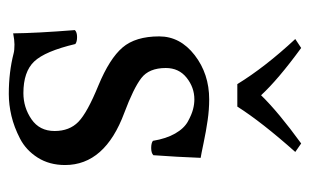

<svg xmlns="http://www.w3.org/2000/svg" viewBox="-152 -532 695 430"><g transform="rotate(90 195.0 -317.5)"><path d="M47.9 -138.2Q52.7 -143.1 63.5 -143.1Q74.2 -143.1 79.1 -139.2Q95.2 -71.3 118.2 -47.1Q141.1 -22.9 189 -22.9Q221.2 -22.9 247.6 -41Q273.9 -59.1 273.9 -92.8Q273.9 -126 253.4 -146Q232.9 -166 171.9 -190.9Q111.8 -215.8 86.9 -244.9Q62 -273.9 62 -327.1Q62 -374 104 -406.5Q146 -439 203.1 -439Q226.1 -439 250 -435.5Q273.9 -432.1 300.5 -426.5Q327.1 -420.9 334 -419.9Q332 -366.7 328.1 -314Q323.2 -309.1 312 -309.1Q300.8 -309.1 295.9 -313Q291 -342.8 279.5 -362.8Q268.1 -382.8 252.4 -391.4Q236.8 -399.9 225.3 -402.8Q213.9 -405.8 203.1 -405.8Q176.3 -405.8 154.5 -388.4Q132.8 -371.1 132.8 -341.8Q132.8 -304.2 155.5 -286.9Q178.2 -269.5 232.9 -249Q350.1 -205.6 350.1 -116.2Q350.1 -81.1 333.5 -54.9Q316.9 -28.8 291 -15.4Q265.1 -2 240 3.9Q214.8 9.8 190.9 9.8Q142.1 9.8 100.1 -1Q93.3 -2.9 80.1 -2.9Q70.3 -2.9 55.2 0Q54.7 -52.2 47.9 -138.2ZM168.9 -502Q130.9 -564 67.9 -631.8L87.9 -645Q158.7 -593.3 193.8 -555.2Q231.9 -594.2 301.8 -645L320.8 -631.8Q253.9 -556.6 219.2 -502Z"/></g></svg>

Font: Linux Libertine O
Style: Regular
Weight: 400
Designer: Philipp H. Poll
Foundry: Philipp H. Poll
Version: Version 5.3.0